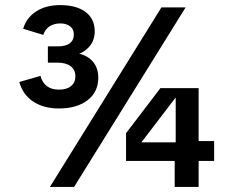

<svg xmlns="http://www.w3.org/2000/svg" viewBox="-20 -734 913 754"><path d="M176 0 614 -705H709L271 0ZM666 0V-132L670 -154V-350H669L536 -176V-175H698L726 -180H821V-102H475V-211L610 -388H760V0ZM211 -308Q151 -308 110 -335.5Q69 -363 56 -412L139 -436Q146 -409 164.5 -395.5Q183 -382 211 -382Q242 -382 259 -396Q276 -410 276 -434Q276 -460 257.5 -474Q239 -488 205 -488H168V-533H267V-526Q312 -524 339 -498Q366 -472 366 -429Q366 -373 324 -340.5Q282 -308 211 -308ZM168 -514V-552H209Q238 -552 254 -564Q270 -576 270 -598Q270 -619 255.5 -630.5Q241 -642 217 -642Q192 -642 174.5 -630.5Q157 -619 150 -597L71 -621Q84 -665 122.5 -689.5Q161 -714 216 -714Q280 -714 316 -687Q352 -660 352 -611Q352 -569 322 -542Q292 -515 245 -514Z"/></svg>

Font: TikTok Sans 24pt SemiBold
Style: Regular
Weight: 600
Version: Version 4.000